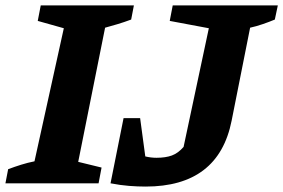

<svg xmlns="http://www.w3.org/2000/svg" viewBox="-48 -675 1043 707"><path d="M-28 0 -18 -52Q6 -61 30 -68.5Q54 -76 79 -81L187 -571L91 -598L102 -655H445L435 -603Q408 -593 384.5 -586Q361 -579 339 -573L240 -79L326 -58L315 0ZM359 0 407 -240H468L487 -99Q508 -94 528 -94Q562 -94 585 -102.5Q608 -111 628 -134L721 -571L577 -598L588 -655H975L964 -603Q945 -595 920.5 -586.5Q896 -578 873 -573L805 -231Q757 12 488 12Q459 12 427 9.5Q395 7 359 0Z"/></svg>

Font: Piazzolla
Style: Bold Italic
Weight: 700
Italic angle: -11.3°
Designer: Juan Pablo del Peral
Foundry: Huerta Tipografica
Version: Version 1.330